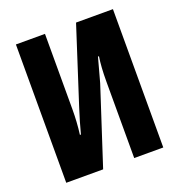

<svg xmlns="http://www.w3.org/2000/svg" viewBox="-126 -795 839 900"><g transform="rotate(-20 293.5 -345.0)"><path d="M536 0H391V-382Q391 -454 399 -505H394Q391 -495 378.5 -448Q366 -401 361 -384L236 0H52V-690H197V-315Q197 -250 189 -189H194Q209 -247 229 -309L352 -690H536Z"/></g></svg>

Font: exo2condensed_b
Style: Bold
Weight: 700
Width: 3
Designer: Natanael Gama
Version: Version 1.001;PS 001.001;hotconv 1.0.70;makeotf.lib2.5.58329